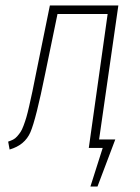

<svg xmlns="http://www.w3.org/2000/svg" viewBox="-20 -540 512 701"><path d="M412.1 -520 341.8 -30.8H400.9L335.9 141.1H310.1L355 0H304.2L373 -488.8H189.9L145 -271Q111.3 -104.5 91.1 -57.4Q70.8 -10.3 15.1 5.9L9.8 -22.9Q20 -26.4 27.8 -30.3Q35.6 -34.2 42.7 -42.2Q49.8 -50.3 54.9 -57.9Q60.1 -65.4 66.2 -81.8Q72.3 -98.1 76.4 -112.3Q80.6 -126.5 86.9 -154.3Q93.3 -182.1 98.4 -206.5Q103.5 -231 111.8 -272.9L162.1 -520Z"/></svg>

Font: Fira Sans Compressed UltraLight
Style: Italic
Weight: 200
Width: 3
Italic angle: -8°
Designer: Carrois Corporate & Edenspiekermann AG
Foundry: Carrois Corporate GbR & Edenspiekermann AG
Version: Version 4.203;PS 004.203;hotconv 1.0.88;makeotf.lib2.5.64775